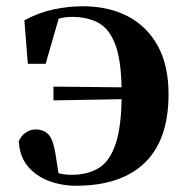

<svg xmlns="http://www.w3.org/2000/svg" viewBox="-20 -577 596 614"><path d="M223 17Q177 17 136 1.5Q95 -14 69 -45Q43 -76 40 -125Q48 -144 63 -153.5Q78 -163 93 -163Q120 -163 135 -147Q150 -131 157 -87L170 -5L114 -44Q148 -28 167.5 -23Q187 -18 209 -18Q260 -18 295.5 -39.5Q331 -61 350 -117.5Q369 -174 369 -277Q369 -378 350 -431Q331 -484 295.5 -503.5Q260 -523 210 -523Q185 -523 163 -516Q141 -509 117 -494L173 -536L126 -373H69L58 -512Q104 -537 151.5 -547Q199 -557 245 -557Q327 -557 388.5 -525Q450 -493 484.5 -430.5Q519 -368 519 -276Q519 -130 443 -56.5Q367 17 223 17ZM151 -256V-300L440 -297V-261Z"/></svg>

Font: Noto Serif JP ExtraBold
Style: Regular
Weight: 800
Designer: Ryoko NISHIZUKA 西塚涼子 (kana & ideographs); Frank Grießhammer (Latin, Greek & Cyrillic); Wenlong ZHANG 张文龙 (bopomofo); San
Foundry: Adobe
Version: Version 2.003-H1;hotconv 1.1.1;makeotfexe 2.6.0